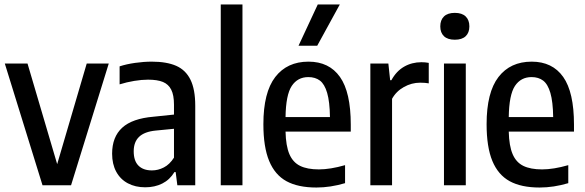

<svg xmlns="http://www.w3.org/2000/svg" viewBox="-20 -828 2614 858"><path d="M367.5 -544H466L297.5 0H170L1.5 -544H103L235.5 -94.5Z M852.5 -355.5V0H772.5L765 -59H759.5Q738.5 -24.5 705 -7.8Q671.5 9 629 9Q585 9 551.5 -8.8Q518 -26.5 499.5 -60.5Q481 -94.5 481 -141Q481 -216 526 -257.2Q571 -298.5 666.5 -306.5L757.5 -316V-360Q757.5 -403 745.2 -427.2Q733 -451.5 708 -461.8Q683 -472 641.5 -472Q613.5 -472 580 -466.5Q546.5 -461 514.5 -451V-531.5Q545 -541.5 583.8 -547Q622.5 -552.5 658 -552.5Q725 -552.5 767.5 -533.8Q810 -515 831.2 -471.8Q852.5 -428.5 852.5 -355.5ZM757.5 -123.5V-252.5L675.5 -244.5Q625.5 -239.5 601.5 -216.5Q577.5 -193.5 577.5 -152Q577.5 -109 598.8 -87.8Q620 -66.5 659 -66.5Q686.5 -66.5 712.2 -79.8Q738 -93 757.5 -123.5Z M966.5 0V-808H1063.5V0Z M1547.5 -240H1256Q1257.5 -176 1273.2 -139.2Q1289 -102.5 1321 -86.8Q1353 -71 1405 -71Q1456 -71 1522 -90V-9.5Q1456.5 10 1394 10Q1312 10 1260.2 -18.2Q1208.5 -46.5 1182.8 -108.8Q1157 -171 1157 -273Q1157 -415 1210 -483.8Q1263 -552.5 1358.5 -552.5Q1451 -552.5 1499.2 -484.2Q1547.5 -416 1547.5 -271ZM1256 -305H1454.5Q1453.5 -373.5 1442 -412.8Q1430.5 -452 1409.8 -467.8Q1389 -483.5 1358 -483.5Q1310 -483.5 1283.8 -444Q1257.5 -404.5 1256 -305ZM1314 -623.5 1400 -808H1498.5L1397.5 -623.5Z M1635 -544H1715.5L1723.5 -469.5H1729Q1751 -510 1785.8 -530Q1820.5 -550 1863.5 -550Q1880 -550 1896 -547V-455.5Q1880.5 -458.5 1857.5 -458.5Q1819.5 -458.5 1785 -439.2Q1750.5 -420 1732 -386.5V0H1635Z M1964 0V-544H2061.5V0ZM1947.5 -710Q1947.5 -738.5 1964 -754.5Q1980.5 -770.5 2012.5 -770.5Q2044.5 -770.5 2061 -754.5Q2077.5 -738.5 2077.5 -710Q2077.5 -682 2061 -666.2Q2044.5 -650.5 2012.5 -650.5Q1980.5 -650.5 1964 -666.2Q1947.5 -682 1947.5 -710Z M2545 -240H2253.5Q2255 -176 2270.8 -139.2Q2286.5 -102.5 2318.5 -86.8Q2350.5 -71 2402.5 -71Q2453.5 -71 2519.5 -90V-9.5Q2454 10 2391.5 10Q2309.5 10 2257.8 -18.2Q2206 -46.5 2180.2 -108.8Q2154.5 -171 2154.5 -273Q2154.5 -415 2207.5 -483.8Q2260.5 -552.5 2356 -552.5Q2448.5 -552.5 2496.8 -484.2Q2545 -416 2545 -271ZM2253.5 -305H2452Q2451 -373.5 2439.5 -412.8Q2428 -452 2407.2 -467.8Q2386.5 -483.5 2355.5 -483.5Q2307.5 -483.5 2281.2 -444Q2255 -404.5 2253.5 -305Z"/></svg>

Font: Encode Sans Condensed Medium
Style: Regular
Weight: 500
Width: 3
Designer: Multiple Designers
Foundry: Impallari Type
Version: Version 2.000